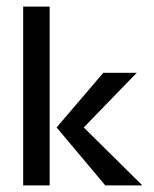

<svg xmlns="http://www.w3.org/2000/svg" viewBox="-20 -560 465 580"><path d="M50 0V-540H130V0ZM410 0H298L151 -175L292 -340H393L233 -175Z"/></svg>

Font: Glametrix
Style: Bold
Weight: 700
Designer: gluk
Foundry: gluk
Version: Version 0.40